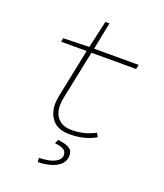

<svg xmlns="http://www.w3.org/2000/svg" viewBox="-154 -740 907 1059"><g transform="rotate(20 300.0 -211.0)"><path d="M306 12Q239 12 206.5 -24.5Q174 -61 174 -118Q174 -135 176.5 -150Q179 -165 182 -180L238 -452H88L92 -474L244 -478L280 -638H304L272 -478H534L528 -452H266L208 -172Q205 -159 203.5 -146.5Q202 -134 202 -122Q202 -69 230.5 -41.5Q259 -14 308 -14Q349 -14 383.5 -23.5Q418 -33 446 -48L458 -26Q428 -8 389.5 2Q351 12 306 12ZM194 216 192 192Q254 190 285 173.5Q316 157 316 132Q316 109 299 99Q282 89 248 86L258 62Q294 67 313 75Q332 83 339 94.5Q346 106 346 124Q346 152 327 172.5Q308 193 273.5 204Q239 215 194 216Z"/></g></svg>

Font: Source Code Pro ExtraLight ExtraLight
Style: Italic
Weight: 250
Italic angle: -11°
Monospace: yes
Version: Version 1.016;hotconv 1.0.116;makeotfexe 2.5.65601